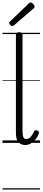

<svg xmlns="http://www.w3.org/2000/svg" viewBox="-20 -1149 342 1544"><path d="M184 17Q147 17 127.5 -6.5Q108 -30 108 -78V-871Q108 -881 114.5 -885.5Q121 -890 133 -890Q147 -890 154 -885.5Q161 -881 161 -871V-90Q161 -63 167.5 -47Q174 -31 192 -31Q204 -31 214 -37.5Q224 -44 234 -57.5Q244 -71 255 -93Q259 -101 266 -102Q273 -103 281 -98Q290 -95 293 -88.5Q296 -82 292 -76Q281 -46 263.5 -25.5Q246 -5 225.5 6Q205 17 184 17ZM79 -939Q73 -939 63.5 -948Q54 -957 54 -964Q54 -966 55 -969.5Q56 -973 60 -976L210 -1120Q214 -1124 217 -1126.5Q220 -1129 224 -1129Q231 -1129 239 -1123.5Q247 -1118 252.5 -1110.5Q258 -1103 258 -1096Q258 -1092 257 -1089Q256 -1086 250 -1081L93 -946Q88 -943 85.5 -941Q83 -939 79 -939ZM0 365H302V375H0ZM0 -20H302V0H0ZM0 -505H302V-500H0ZM0 -885H302V-875H0Z"/></svg>

Font: Playwrite GB S Guides
Style: Regular
Weight: 400
Designer: Veronika Burian, José Scaglione
Foundry: TypeTogether
Version: Version 1.003